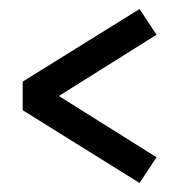

<svg xmlns="http://www.w3.org/2000/svg" viewBox="-20 -570 416 430"><path d="M30.8 -387.2 292.5 -549.8 330.6 -492.2 111.8 -355 330.6 -217.8 292.5 -160.2 30.8 -323.2Z"/></svg>

Font: Aubrey
Style: Regular
Weight: 400
Designer: Gayaneh Bagdasaryan | Cyreal.org
Foundry: Gayaneh Bagdasaryan | Cyreal.org
Version: Version 1.000